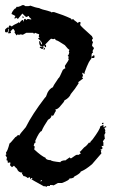

<svg xmlns="http://www.w3.org/2000/svg" viewBox="-20 -739 535 759"><path d="M68.4 -718.8H74.2L80.1 -714.8H91.8Q96.2 -714.8 99.6 -716.8Q119.6 -709 134.8 -707Q143.1 -702.1 171.9 -695.3Q183.6 -692.4 183.6 -689.5L187.5 -691.4H193.4Q230.5 -679.7 259.8 -666Q261.7 -666 261.7 -662.1H265.6L269.5 -664.1Q269.5 -661.1 285.2 -650.4Q285.2 -648.4 287.1 -648.4L293 -652.3H294.9L298.8 -650.4L296.9 -640.6Q296.9 -637.2 343.8 -595.7Q343.8 -592.8 347.7 -587.9L343.8 -582V-578.1L347.7 -572.3Q343.8 -564.9 343.8 -556.6Q346.7 -556.6 351.6 -548.8L345.7 -537.1Q347.7 -533.2 347.7 -531.2Q341.8 -529.3 341.8 -519.5V-513.7L351.6 -521.5L353.5 -517.6V-513.7Q353.5 -509.8 349.6 -509.8H343.8L339.8 -511.7V-509.8L341.8 -505.9Q334 -505.9 314.5 -453.1V-447.3H312.5L306.6 -451.2H304.7Q308.6 -439 308.6 -437.5Q304.7 -437 304.7 -433.6L308.6 -427.7Q306.2 -427.7 289.1 -414.1L291 -410.2Q276.9 -387.2 259.8 -367.2Q254.9 -353 234.4 -341.8Q234.4 -336.9 220.7 -322.3Q209 -306.6 199.2 -306.6V-304.7L201.2 -300.8Q198.7 -298.3 191.4 -283.2L187.5 -281.2L183.6 -283.2Q183.6 -272.5 169.9 -265.6Q151.4 -238.3 144.5 -220.7Q136.2 -220.7 119.1 -181.6Q121.1 -177.7 121.1 -175.8Q115.2 -175.8 113.3 -162.1Q117.2 -161.6 117.2 -158.2L115.2 -148.4Q144 -121.6 160.2 -115.2Q160.2 -106.9 181.6 -105.5Q181.6 -101.6 218.8 -97.7Q218.8 -103 236.3 -105.5V-103.5L255.9 -117.2Q256.3 -113.3 259.8 -113.3H261.7Q280.3 -127 283.2 -127H293Q293 -130.9 298.8 -130.9V-132.8L294.9 -138.7Q297.4 -138.7 312.5 -156.2Q322.3 -162.1 332 -175.8L335.9 -173.8Q336.9 -179.7 345.7 -187.5Q375 -226.6 377 -240.2Q379.9 -240.2 384.8 -244.1H386.7L390.6 -242.2L388.7 -238.3V-236.3H390.6L396.5 -240.2Q400.4 -239.7 400.4 -236.3Q392.6 -234.9 392.6 -232.4Q396.5 -226.1 396.5 -220.7H394.5L396.5 -216.8V-212.9Q392.6 -208 392.6 -205.1Q394.5 -191.4 394.5 -189.5Q391.6 -189.5 386.7 -179.7L388.7 -175.8V-162.1H380.9L384.8 -156.2V-152.3Q384.8 -148.4 377 -148.4Q377.4 -144.5 380.9 -144.5Q378.9 -140.6 378.9 -138.7Q380.9 -134.8 380.9 -132.8L343.8 -89.8Q318.8 -68.4 298.8 -60.5Q298.8 -54.2 273.4 -41Q273.4 -35.6 257.8 -33.2Q257.8 -35.2 255.9 -35.2Q255.9 -26.9 224.6 -15.6H209L191.4 -5.9Q190.4 -7.8 177.7 -7.8V-3.9H168Q164.1 -3.4 164.1 0Q158.2 -2 158.2 -3.9L154.3 -2Q103.5 -29.8 103.5 -31.2H107.4V-35.2H101.6L103.5 -31.2H99.6Q99.6 -39.1 93.8 -39.1Q93.8 -35.2 89.8 -35.2Q80.6 -43 72.3 -43Q72.3 -46.4 66.4 -52.7L68.4 -56.6Q52.2 -56.6 46.9 -72.3Q45.4 -72.3 35.2 -84L27.3 -78.1L19.5 -85.9L21.5 -95.7Q19.5 -95.7 19.5 -97.7L15.6 -95.7H13.7Q9.8 -95.7 9.8 -99.6L11.7 -103.5Q5.9 -103.5 5.9 -107.4Q5.9 -111.8 7.8 -115.2L2 -125Q2.4 -128.9 5.9 -128.9L3.9 -132.8V-136.7Q9.8 -141.6 17.6 -171.9Q20 -171.9 41 -197.3Q43.9 -197.3 50.8 -205.1H52.7L56.6 -203.1Q56.6 -207.5 82 -236.3Q106.9 -286.6 158.2 -353.5Q161.6 -353.5 168 -373Q176.3 -388.7 189.5 -394.5Q189.5 -398.9 210.9 -429.7Q214.4 -429.7 228.5 -462.9Q234.9 -468.8 238.3 -468.8L236.3 -478.5Q252 -501.5 252 -503.9Q250 -507.8 250 -509.8Q252 -513.7 252 -515.6Q248 -515.6 248 -519.5Q251 -519.5 253.9 -531.2L252 -535.2Q253.9 -538.6 253.9 -543Q250 -543 236.3 -560.5Q207 -580.1 201.2 -580.1Q200.2 -580.1 197.3 -585.9L189.5 -584Q186 -585.9 181.6 -585.9Q180.2 -585.9 158.2 -562.5Q162.1 -562 162.1 -558.6V-552.7H160.2Q156.2 -552.7 156.2 -558.6H152.3Q152.3 -554.7 150.4 -554.7L152.3 -550.8Q152.3 -547.9 146.5 -544.9Q136.7 -550.3 136.7 -552.7L140.6 -554.7L144.5 -552.7H148.4V-554.7Q134.8 -554.7 134.8 -574.2V-576.2H138.7Q142.6 -562.5 146.5 -562.5V-564.5Q146.5 -574.7 130.9 -585.9Q130.9 -589.8 136.7 -589.8L132.8 -595.7Q134.8 -599.1 134.8 -603.5Q121.1 -607.4 121.1 -609.4L113.3 -605.5Q113.3 -609.4 109.4 -609.4H84L70.3 -601.6Q65.9 -601.6 62.5 -603.5Q59.1 -601.6 54.7 -601.6H52.7L48.8 -603.5Q48.8 -599.6 44.9 -599.6L37.1 -611.3L39.1 -615.2Q34.2 -625 31.2 -625L21.5 -615.2Q23.4 -611.3 23.4 -609.4L19.5 -607.4H11.7L15.6 -621.1V-625H13.7Q13.7 -620.1 9.8 -611.3H3.9Q0 -611.3 0 -615.2V-621.1Q0 -623.5 9.8 -630.9L13.7 -628.9Q15.1 -638.7 19.5 -638.7L25.4 -634.8H27.3Q33.2 -640.6 50.8 -648.4Q50.8 -650.4 52.7 -650.4H54.7L58.6 -648.4Q58.6 -653.3 68.4 -660.2Q72.3 -660.2 72.3 -654.3H74.2Q74.2 -664.1 78.1 -664.1H82V-660.2H84L89.8 -664.1L101.6 -662.1H103.5V-664.1Q93.8 -671.4 93.8 -675.8H91.8Q86.9 -671.9 84 -671.9Q81.5 -671.9 68.4 -685.5L50.8 -664.1L43 -669.9Q43 -666 39.1 -666H37.1V-668L41 -675.8Q26.9 -683.6 25.4 -683.6Q27.8 -695.3 41 -707Q41 -705.1 43 -705.1Q43.9 -712.9 48.8 -712.9V-710.9Q63 -714.8 68.4 -718.8ZM68.4 -673.8H70.3Q74.2 -673.3 74.2 -669.9L70.3 -668L68.4 -671.9ZM158.2 -550.8V-548.8Q156.2 -544.9 156.2 -543H152.3V-544.9Q152.3 -547.9 158.2 -550.8ZM386.7 -253.9H388.7V-248H386.7Q382.8 -248 382.8 -252ZM140.6 -23.4V-21.5Q143.6 -21.5 146.5 -27.3H144.5Q140.6 -26.9 140.6 -23.4Z"/></svg>

Font: Otrack
Style: Regular
Weight: 400
Designer: Sodina
Foundry: Sodina
Version: Version 2.10 June 16, 2016